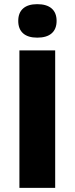

<svg xmlns="http://www.w3.org/2000/svg" viewBox="-20 -902 358 922"><path d="M245 -660V0H73.2V-660ZM158.8 -882Q204.4 -882 228.1 -861.3Q251.8 -840.6 251.8 -801.6Q251.8 -762.6 228.1 -741.9Q204.4 -721.2 158.8 -721.2Q114.4 -721.2 91 -741.9Q67.6 -762.6 67.6 -801.6Q67.6 -840.6 91 -861.3Q114.4 -882 158.8 -882Z"/></svg>

Font: Work Sans
Style: Regular
Weight: 400
Designer: Wei Huang
Foundry: Wei Huang
Version: Version 2.006; ttfautohint (v1.8.1.43-b0c9)